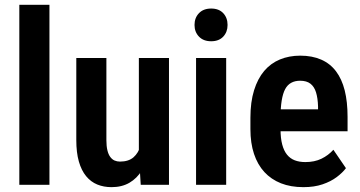

<svg xmlns="http://www.w3.org/2000/svg" viewBox="-20 -770 1499 800"><path d="M186 -750V0H60.5V-750Z M558.6 -126V-528.3H684.1V0H566.4ZM574.7 -235.4 611.3 -236.3Q611.3 -183.1 601.6 -138.2Q591.8 -93.3 571.3 -60.1Q550.8 -26.9 519.3 -8.5Q487.8 9.8 444.8 9.8Q412.1 9.8 385.3 -1.2Q358.4 -12.2 338.9 -35.9Q319.3 -59.6 308.6 -96.9Q297.9 -134.3 297.9 -186.5V-528.3H423.3V-185.5Q423.3 -161.1 427.5 -143.8Q431.6 -126.5 439.5 -116Q447.3 -105.5 457.5 -101.1Q467.8 -96.7 480 -96.7Q515.6 -96.7 536.4 -114.7Q557.1 -132.8 565.9 -164.3Q574.7 -195.8 574.7 -235.4Z M922.4 -528.3V0H796.9V-528.3ZM790.5 -666Q790.5 -695.8 809.1 -715.1Q827.6 -734.4 859.9 -734.4Q892.1 -734.4 910.2 -715.1Q928.2 -695.8 928.2 -666Q928.2 -636.7 910.2 -617.4Q892.1 -598.1 859.9 -598.1Q827.6 -598.1 809.1 -617.4Q790.5 -636.7 790.5 -666Z M1244.1 9.8Q1191.4 9.8 1150.6 -6.3Q1109.9 -22.5 1081.5 -53.2Q1053.2 -84 1038.3 -128.9Q1023.4 -173.8 1023.4 -231.9V-279.3Q1023.4 -345.2 1038.6 -393.8Q1053.7 -442.4 1080.8 -474.4Q1107.9 -506.3 1146.2 -522.2Q1184.6 -538.1 1231 -538.1Q1280.8 -538.1 1318.1 -521.7Q1355.5 -505.4 1379.9 -473.1Q1404.3 -440.9 1416.3 -393.3Q1428.2 -345.7 1428.2 -283.2V-223.1H1079.6V-314.5H1305.2V-326.7Q1304.2 -360.8 1296.9 -384.8Q1289.6 -408.7 1273.7 -421.1Q1257.8 -433.6 1230.5 -433.6Q1209 -433.6 1193.4 -425Q1177.7 -416.5 1168.2 -398.7Q1158.7 -380.9 1153.8 -351.3Q1148.9 -321.8 1148.9 -279.3V-231.9Q1148.9 -194.3 1155.8 -168.2Q1162.6 -142.1 1175.8 -125.7Q1189 -109.4 1208 -102.1Q1227.1 -94.7 1252.4 -94.7Q1290.5 -94.7 1319.3 -108.6Q1348.1 -122.6 1369.1 -146L1421.4 -69.3Q1407.2 -50.3 1382.8 -32Q1358.4 -13.7 1324 -2Q1289.6 9.8 1244.1 9.8Z"/></svg>

Font: Roboto Condensed SemiBold
Style: Regular
Weight: 600
Designer: Christian Robertson
Foundry: Google
Version: Version 3.008; 2023